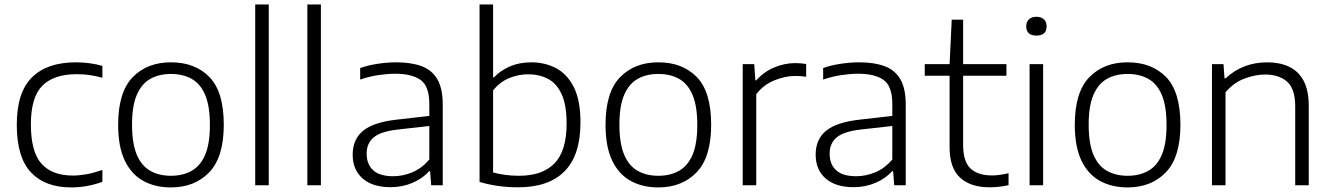

<svg xmlns="http://www.w3.org/2000/svg" viewBox="-20 -828 5948 858"><path d="M298 9.5Q181.5 9.5 118.2 -57.8Q55 -125 55 -270.5Q55 -415.5 123 -482.5Q191 -549.5 319 -549.5Q349 -549.5 379.8 -545.5Q410.5 -541.5 437.5 -533.5V-480.5Q409 -488.5 380.8 -492.5Q352.5 -496.5 323 -496.5Q220.5 -496.5 169.2 -445Q118 -393.5 118 -272.5Q118 -148.5 165.8 -96Q213.5 -43.5 305 -43.5Q333.5 -43.5 365.8 -49.2Q398 -55 437.5 -68.5V-15.5Q369.5 9.5 298 9.5Z M744 9.5Q673 9.5 620 -19.8Q567 -49 537.5 -110.8Q508 -172.5 508 -270.5Q508 -416 572.8 -482.8Q637.5 -549.5 744 -549.5Q851.5 -549.5 915.8 -483.8Q980 -418 980 -270.5Q980 -125.5 915 -58Q850 9.5 744 9.5ZM744 -42.5Q797 -42.5 836.2 -64.5Q875.5 -86.5 896.8 -136.2Q918 -186 918 -269.5Q918 -354 896.8 -404Q875.5 -454 836.2 -475.8Q797 -497.5 744 -497.5Q691 -497.5 652 -475.8Q613 -454 591.5 -404.5Q570 -355 570 -271.5Q570 -187 591.2 -136.8Q612.5 -86.5 651.8 -64.5Q691 -42.5 744 -42.5Z M1120.5 0V-808H1181V0Z M1353.5 0V-808H1414V0Z M1725.5 8.5Q1645.5 8.5 1600.8 -30.2Q1556 -69 1556 -137Q1556 -205.5 1602.8 -243.8Q1649.5 -282 1754 -293.5L1898.5 -310V-362.5Q1898.5 -443.5 1859.2 -471Q1820 -498.5 1745.5 -498.5Q1712 -498.5 1671.2 -492.5Q1630.5 -486.5 1589.5 -472.5V-524Q1624.5 -536.5 1668 -543Q1711.5 -549.5 1750.5 -549.5Q1818 -549.5 1864.2 -532.2Q1910.5 -515 1934.5 -473.8Q1958.5 -432.5 1958.5 -360.5V0H1907L1902 -63H1897.5Q1868.5 -30 1823 -10.8Q1777.5 8.5 1725.5 8.5ZM1618.5 -141.5Q1618.5 -93.5 1647.8 -67Q1677 -40.5 1737 -40.5Q1780.5 -40.5 1822.8 -58.2Q1865 -76 1898.5 -115V-265L1756.5 -249Q1682 -240.5 1650.2 -214.2Q1618.5 -188 1618.5 -141.5Z M2293.5 9Q2203.5 9 2123 -15V-808H2183.5V-482.5H2187.5Q2216 -512.5 2258.2 -531Q2300.5 -549.5 2354 -549.5Q2415 -549.5 2465 -523.2Q2515 -497 2544.5 -438Q2574 -379 2574 -281Q2574 -134.5 2502.8 -62.5Q2431.5 9.5 2293.5 9ZM2299 -42.5Q2404 -42.5 2458 -98Q2512 -153.5 2512 -275.5Q2512 -359.5 2489.5 -407.8Q2467 -456 2428.2 -476Q2389.5 -496 2340 -496Q2296 -496 2254.8 -478.8Q2213.5 -461.5 2183.5 -424V-57.5Q2206 -51 2235.8 -46.8Q2265.5 -42.5 2299 -42.5Z M2922 9.5Q2851 9.5 2798 -19.8Q2745 -49 2715.5 -110.8Q2686 -172.5 2686 -270.5Q2686 -416 2750.8 -482.8Q2815.5 -549.5 2922 -549.5Q3029.5 -549.5 3093.8 -483.8Q3158 -418 3158 -270.5Q3158 -125.5 3093 -58Q3028 9.5 2922 9.5ZM2922 -42.5Q2975 -42.5 3014.2 -64.5Q3053.5 -86.5 3074.8 -136.2Q3096 -186 3096 -269.5Q3096 -354 3074.8 -404Q3053.5 -454 3014.2 -475.8Q2975 -497.5 2922 -497.5Q2869 -497.5 2830 -475.8Q2791 -454 2769.5 -404.5Q2748 -355 2748 -271.5Q2748 -187 2769.2 -136.8Q2790.5 -86.5 2829.8 -64.5Q2869 -42.5 2922 -42.5Z M3299 0V-541.5H3350.5L3355.5 -469H3360Q3391 -505.5 3438 -525.8Q3485 -546 3533 -546Q3559.5 -546 3582.5 -542V-485Q3570 -487 3557.5 -487.8Q3545 -488.5 3531 -488.5Q3489 -488.5 3440.2 -468.8Q3391.5 -449 3359.5 -407V0Z M3794.5 8.5Q3714.5 8.5 3669.8 -30.2Q3625 -69 3625 -137Q3625 -205.5 3671.8 -243.8Q3718.5 -282 3823 -293.5L3967.5 -310V-362.5Q3967.5 -443.5 3928.2 -471Q3889 -498.5 3814.5 -498.5Q3781 -498.5 3740.2 -492.5Q3699.5 -486.5 3658.5 -472.5V-524Q3693.5 -536.5 3737 -543Q3780.5 -549.5 3819.5 -549.5Q3887 -549.5 3933.2 -532.2Q3979.5 -515 4003.5 -473.8Q4027.5 -432.5 4027.5 -360.5V0H3976L3971 -63H3966.5Q3937.5 -30 3892 -10.8Q3846.5 8.5 3794.5 8.5ZM3687.5 -141.5Q3687.5 -93.5 3716.8 -67Q3746 -40.5 3806 -40.5Q3849.5 -40.5 3891.8 -58.2Q3934 -76 3967.5 -115V-265L3825.5 -249Q3751 -240.5 3719.2 -214.2Q3687.5 -188 3687.5 -141.5Z M4402 9Q4317.5 9 4270.5 -34Q4223.5 -77 4223.5 -170V-489.5H4112.5V-541.5H4223.5L4233 -740H4284V-541.5H4477.5V-489.5H4284V-180.5Q4284 -106 4317 -75Q4350 -44 4413 -44Q4444.5 -44 4487 -54V-0.5Q4444.5 9 4402 9Z M4581 0V-541.5H4641.5V0ZM4611.5 -669Q4566 -669 4566 -710.5Q4566 -730 4578 -741.5Q4590 -753 4611.5 -753Q4633 -753 4645 -741.5Q4657 -730 4657 -710.5Q4657 -669 4611.5 -669Z M5019 9.5Q4948 9.5 4895 -19.8Q4842 -49 4812.5 -110.8Q4783 -172.5 4783 -270.5Q4783 -416 4847.8 -482.8Q4912.5 -549.5 5019 -549.5Q5126.5 -549.5 5190.8 -483.8Q5255 -418 5255 -270.5Q5255 -125.5 5190 -58Q5125 9.5 5019 9.5ZM5019 -42.5Q5072 -42.5 5111.2 -64.5Q5150.5 -86.5 5171.8 -136.2Q5193 -186 5193 -269.5Q5193 -354 5171.8 -404Q5150.5 -454 5111.2 -475.8Q5072 -497.5 5019 -497.5Q4966 -497.5 4927 -475.8Q4888 -454 4866.5 -404.5Q4845 -355 4845 -271.5Q4845 -187 4866.2 -136.8Q4887.5 -86.5 4926.8 -64.5Q4966 -42.5 5019 -42.5Z M5396 0V-541.5H5447.5L5452 -478H5457Q5533.5 -549.5 5643.5 -549.5Q5698.5 -549.5 5740 -530.2Q5781.5 -511 5805 -468Q5828.5 -425 5828.5 -353.5V0H5768V-352Q5768 -431 5731.8 -463Q5695.5 -495 5633 -495Q5590.5 -495 5541.8 -477Q5493 -459 5456.5 -415.5V0Z"/></svg>

Font: Encode Sans SemiExpanded SemiExpanded Light
Style: Regular
Weight: 300
Width: 6
Designer: Multiple Designers
Foundry: Impallari Type
Version: Version 3.000; ttfautohint (v1.8.3) -l 8 -r 50 -G 200 -x 14 